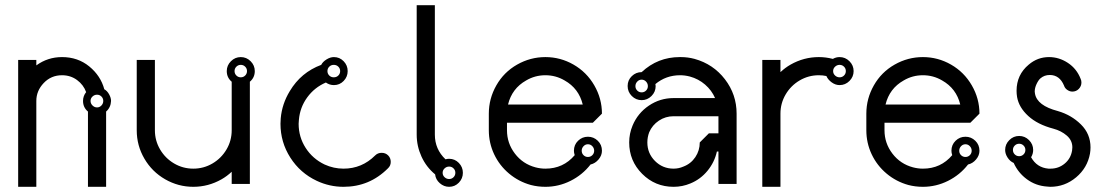

<svg xmlns="http://www.w3.org/2000/svg" viewBox="-20 -720 4273 740"><path d="M120 -331Q120 -370 148.5 -400Q177 -430 219 -430Q252 -430 277 -411.5Q302 -393 312 -365Q300 -350 300 -331Q300 -306 319 -290V0H389V-290Q407 -306 408 -331Q408 -343 400.5 -356.5Q393 -370 382 -376Q368 -428 324 -464Q280 -500 219 -500Q164 -500 120 -468V-489H50V0H120ZM336.5 -348Q344 -355 354 -355Q364 -355 371 -348Q378 -341 378 -331Q378 -321 371 -313.5Q364 -306 354 -306Q344 -306 336.5 -313.5Q329 -321 329 -331Q329 -341 336.5 -348Z M854 -446Q854 -421 873 -405Q873 -405 873 -218Q873 -178 853 -144Q833 -110 799 -90Q765 -70 725 -70Q685 -70 651 -90Q617 -110 597 -144Q577 -178 577 -218V-489H507V-218Q507 -159 536.5 -108.5Q566 -58 616.5 -29Q667 0 725 0Q783 0 834 -29Q855 -41 873 -58V-11H943V-405Q962 -421 962 -446Q962 -468 946 -484Q930 -500 908 -500Q886 -500 870 -484Q854 -468 854 -446ZM891 -463Q898 -470 908 -470Q918 -470 925 -463Q932 -456 932 -446Q932 -436 925 -429Q918 -422 908 -422Q898 -422 891 -429Q884 -436 884 -446Q884 -456 891 -463Z M1267 -500Q1253 -500 1238.5 -491Q1224 -482 1218 -470Q1140 -441 1097 -369Q1067 -320 1062 -264Q1061 -253 1061 -243Q1061 -172 1099 -112.5Q1137 -53 1201 -23Q1250 0 1304 0Q1404 0 1475 -71Q1486 -81 1486 -96Q1486 -111 1476 -121Q1466 -131 1451 -131Q1436 -131 1426 -121Q1375 -70 1304 -70Q1266 -70 1231 -86Q1185 -108 1158 -150Q1131 -192 1131 -243Q1131 -250 1132 -258Q1136 -306 1164 -344.5Q1192 -383 1236 -402Q1250 -392 1267 -392Q1289 -392 1304.5 -408Q1320 -424 1320 -446Q1320 -468 1304.5 -484Q1289 -500 1267 -500ZM1249 -463Q1256 -470 1266.5 -470Q1277 -470 1284 -463Q1291 -456 1291 -446Q1291 -436 1284 -429Q1277 -422 1266.5 -422Q1256 -422 1249 -429Q1242 -436 1242 -446Q1242 -456 1249 -463Z M1586 -700V-201Q1586 -157 1604.5 -116.5Q1623 -76 1657 -48Q1659 -28 1675 -14Q1691 0 1711 0Q1733 0 1748.5 -16Q1764 -32 1764 -54Q1764 -76 1748.5 -92Q1733 -108 1711 -108Q1704 -108 1697 -106Q1656 -145 1656 -201V-700ZM1693.5 -71Q1701 -78 1711 -78Q1721 -78 1728 -71Q1735 -64 1735 -54Q1735 -44 1728 -37Q1721 -30 1711 -30Q1701 -30 1693.5 -37Q1686 -44 1686 -54Q1686 -64 1693.5 -71Z M1864 -282V-218Q1864 -169 1884.5 -125.5Q1905 -82 1942 -51Q1979 -20 2026 -7Q2053 0 2082 0Q2133 0 2179 -23Q2225 -46 2256 -86Q2274 -90 2287 -105.5Q2300 -121 2300 -139Q2300 -162 2284 -177.5Q2268 -193 2246 -193Q2224 -193 2208 -177.5Q2192 -162 2192 -139Q2192 -131 2195 -122Q2151 -70 2082 -70Q2063 -70 2044 -75Q1995 -88 1964.5 -128Q1934 -168 1934 -218V-247H2082H2265L2300 -282Q2300 -340 2270.5 -391Q2241 -442 2190.5 -471Q2140 -500 2082 -500Q2024 -500 1973 -471Q1922 -442 1893 -391Q1864 -340 1864 -282ZM2156 -410Q2211 -379 2226 -317H2082H1938Q1953 -379 2008 -410Q2042 -430 2082 -430Q2122 -430 2156 -410ZM2229 -156.5Q2236 -164 2246 -164Q2256 -164 2263 -156.5Q2270 -149 2270 -139Q2270 -129 2263 -122Q2256 -115 2246 -115Q2236 -115 2229 -122Q2222 -129 2222 -139Q2222 -149 2229 -156.5Z M2600 -500Q2515 -500 2453 -442Q2431 -442 2415 -426.5Q2399 -411 2399 -388.5Q2399 -366 2415 -350Q2431 -334 2453 -334Q2475 -334 2491 -350Q2507 -366 2507 -388Q2507 -392 2506 -396Q2547 -430 2601 -430Q2620 -430 2639 -425Q2672 -416 2697.5 -394Q2723 -372 2736 -342H2576Q2524 -342 2481 -313Q2438 -284 2418 -236Q2405 -205 2405 -171Q2405 -100 2455 -50Q2505 0 2576 0Q2610 0 2641 -13Q2680 -29 2707 -62Q2734 -95 2743 -136H2749V-11H2819V-282Q2819 -356 2774 -414.5Q2729 -473 2657 -493Q2631 -500 2604 -500Q2602 -500 2600 -500ZM2436 -405.5Q2443 -413 2453 -413Q2463 -413 2470 -405.5Q2477 -398 2477 -388Q2477 -378 2470 -371Q2463 -364 2453 -364Q2443 -364 2436 -371Q2429 -378 2429 -388Q2429 -398 2436 -405.5ZM2576 -272H2749V-206H2712L2677 -171Q2677 -140 2660 -114.5Q2643 -89 2614 -78Q2596 -70 2576 -70Q2534 -70 2504.5 -99.5Q2475 -129 2475 -171Q2475 -191 2482 -210Q2494 -238 2519.5 -255Q2545 -272 2576 -272Z M3216 -500Q3202 -500 3190 -493Q3163 -500 3136 -500Q3078 -500 3027 -471Q3006 -459 2988 -442V-489H2918V-282V0H2988V-282Q2988 -322 3008 -356Q3028 -390 3062 -410Q3096 -430 3136 -430Q3151 -430 3165 -427Q3171 -413 3185.5 -402.5Q3200 -392 3216 -392Q3238 -392 3254 -408Q3270 -424 3270 -446Q3270 -468 3254 -484Q3238 -500 3216 -500ZM3198.5 -463Q3206 -470 3216 -470Q3226 -470 3233 -463Q3240 -456 3240 -446Q3240 -436 3233 -429Q3226 -422 3216 -422Q3206 -422 3198.5 -429Q3191 -436 3191 -446Q3191 -456 3198.5 -463Z M3319 -282V-218Q3319 -169 3339.5 -125.5Q3360 -82 3397 -51Q3434 -20 3481 -7Q3508 0 3537 0Q3588 0 3634 -23Q3680 -46 3711 -86Q3729 -90 3742 -105.5Q3755 -121 3755 -139Q3755 -162 3739 -177.5Q3723 -193 3701 -193Q3679 -193 3663 -177.5Q3647 -162 3647 -139Q3647 -131 3650 -122Q3606 -70 3537 -70Q3518 -70 3499 -75Q3450 -88 3419.5 -128Q3389 -168 3389 -218V-247H3537H3720L3755 -282Q3755 -340 3725.5 -391Q3696 -442 3645.5 -471Q3595 -500 3537 -500Q3479 -500 3428 -471Q3377 -442 3348 -391Q3319 -340 3319 -282ZM3611 -410Q3666 -379 3681 -317H3537H3393Q3408 -379 3463 -410Q3497 -430 3537 -430Q3577 -430 3611 -410ZM3684 -156.5Q3691 -164 3701 -164Q3711 -164 3718 -156.5Q3725 -149 3725 -139Q3725 -129 3718 -122Q3711 -115 3701 -115Q3691 -115 3684 -122Q3677 -129 3677 -139Q3677 -149 3684 -156.5Z M4145 -416Q4130 -455 4096 -477.5Q4062 -500 4023 -500Q3979 -500 3945 -471Q3898 -432 3898 -370Q3898 -358 3900 -346Q3907 -306 3943 -273Q3979 -240 4040 -224Q4070 -216 4091.5 -197.5Q4113 -179 4113 -152Q4113 -146 4112 -140Q4107 -109 4083.5 -89.5Q4060 -70 4029 -70Q4025 -70 4021 -70Q3976 -74 3954 -114Q3962 -127 3962 -142Q3962 -164 3946 -180Q3930 -196 3908 -196Q3886 -196 3870 -180Q3854 -164 3854 -142Q3854 -127 3863.5 -112.5Q3873 -98 3887 -92Q3904 -54 3938 -29Q3972 -4 4015 -1Q4022 0 4028 0Q4084 0 4127.5 -36.5Q4171 -73 4181 -128Q4183 -140 4183 -152Q4183 -204 4146 -240.5Q4109 -277 4057 -292Q3977 -313 3969 -359Q3968 -363 3968 -367Q3968 -381 3975 -396Q3982 -411 3990 -418Q4005 -431 4026 -431Q4064 -431 4081 -390Q4084 -380 4093.5 -373.5Q4103 -367 4113 -367Q4128 -367 4138 -377.5Q4148 -388 4148 -402Q4148 -410 4145 -416ZM3925 -159Q3932 -152 3932 -142Q3932 -132 3925 -125Q3918 -118 3908 -118Q3898 -118 3891 -125Q3884 -132 3884 -142Q3884 -152 3891 -159Q3898 -166 3908 -166Q3918 -166 3925 -159Z"/></svg>

Font: Sakbunderan
Style: Regular
Weight: 400
Version: Version 1.00